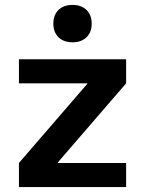

<svg xmlns="http://www.w3.org/2000/svg" viewBox="-20 -761 590 781"><path d="M57 0V-98L335 -420V-422H57V-520H493V-422L215 -100V-98H493V0ZM275 -589Q239 -589 218 -609.5Q197 -630 197 -665Q197 -700 218 -720.5Q239 -741 275 -741Q311 -741 332 -720.5Q353 -700 353 -665Q353 -630 332 -609.5Q311 -589 275 -589Z"/></svg>

Font: M PLUS 2 SemiBold
Style: Regular
Weight: 600
Designer: Coji Morishita
Foundry: UNDERFOREST DESIGN
Version: Version 1.001